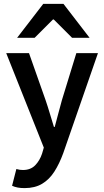

<svg xmlns="http://www.w3.org/2000/svg" viewBox="-20 -764 535 986"><path d="M106 202Q86 202 70.5 199Q55 196 42 190L64 104Q74 107 82 108Q90 109 98 109Q137 109 160.5 85Q184 61 196 25L205 -6L12 -491H129L214 -250Q225 -218 235.5 -182.5Q246 -147 257 -112H261Q270 -146 279.5 -181.5Q289 -217 298 -250L372 -491H483L305 22Q285 77 259 117.5Q233 158 196 180Q159 202 106 202ZM68 -570 202 -744H306L440 -570H350L256 -664H252L158 -570Z"/></svg>

Font: Source Sans 3 SemiBold
Style: Regular
Weight: 600
Designer: Paul D. Hunt
Foundry: Adobe
Version: Version 3.046;hotconv 1.0.118;makeotfexe 2.5.65603